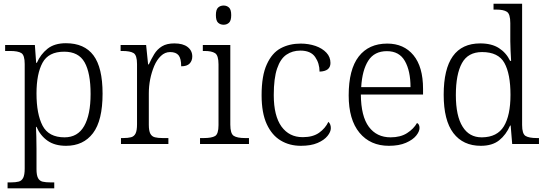

<svg xmlns="http://www.w3.org/2000/svg" viewBox="-20 -780 2957 1040"><path d="M273.9 208V240.2H21V208H38.6Q64.9 208 81.5 203.6Q97.7 199.2 105.7 183.1Q113.8 167 113.8 132.8V-433.1Q113.8 -481 95.7 -492.4Q77.6 -503.9 34.7 -503.9H7.8V-536.1H168.9L175.8 -439.9H179.7Q199.7 -485.8 237.3 -515.9Q274.9 -545.9 336.9 -545.9Q437 -545.9 486.3 -480Q535.6 -414.1 535.6 -272.9Q535.6 -127 483.6 -58.6Q431.6 9.8 337.9 9.8Q276.9 9.8 237.8 -17.6Q198.7 -44.9 177.7 -92.8H174.8Q175.8 -70.8 176.8 -40.3Q177.7 -9.8 177.7 24.9V136.2Q177.7 168.9 186 184.6Q194.3 200.2 211.2 204.1Q228 208 253.9 208ZM329.6 -36.1Q400.9 -36.1 435.8 -97.2Q470.7 -158.2 470.7 -271Q470.7 -384.8 438.2 -442.4Q405.8 -500 327.6 -500Q242.7 -500 210.2 -439.9Q177.7 -379.9 177.7 -273.9Q177.7 -162.1 210.7 -99.1Q243.7 -36.1 329.6 -36.1Z M892.1 -32.2V0H635.3V-32.2H647.5Q673.3 -32.2 689.9 -36.6Q706.5 -41 714.4 -57.1Q722.2 -73.2 722.2 -106.9V-433.1Q722.2 -481 703.6 -492.4Q685.1 -503.9 642.1 -503.9H633.3V-536.1H771.5L782.2 -431.2H786.1Q799.3 -460 815.4 -486.8Q831.5 -513.2 857.4 -529.1Q883.3 -544.9 924.3 -544.9Q971.2 -544.9 996.3 -525.4Q1021.5 -505.9 1021.5 -474.1Q1021.5 -451.2 1007.3 -436Q993.2 -420.9 961.4 -420.9Q961.4 -462.9 947.3 -480.5Q933.1 -498 901.4 -498Q873.5 -498 851.6 -477.1Q829.6 -456.1 815.4 -422.9Q786.1 -352.1 786.1 -273.9V-104Q786.1 -71.3 794.4 -55.7Q802.7 -40.5 819.1 -36.4Q835.4 -32.2 861.3 -32.2Z M1191.4 -646Q1173.3 -646 1161.4 -657Q1149.4 -668 1149.4 -698.2Q1149.4 -728 1161.4 -739Q1173.3 -750 1191.4 -750Q1208.5 -750 1220.5 -739Q1232.4 -728 1232.4 -698.2Q1232.4 -668 1220.5 -657Q1208.5 -646 1191.4 -646ZM1328.6 -32.2V0H1063.5V-32.2H1083.5Q1126.5 -32.2 1145 -43.2Q1163.6 -54.2 1163.6 -102.1V-431.2Q1163.6 -480 1145 -491.9Q1126.5 -503.9 1088.4 -503.9H1078.6V-536.1H1227.5V-105Q1227.5 -56.2 1246.1 -44.2Q1264.6 -32.2 1307.6 -32.2Z M1609.9 9.8Q1548.3 9.8 1501 -18.6Q1453.1 -46.9 1425 -107.4Q1397 -168 1397 -264.2Q1397 -370.6 1425.3 -431.6Q1453.1 -493.2 1500.5 -518.6Q1547.9 -543.9 1608.9 -543.9Q1650.9 -543.9 1689 -531.2Q1726.1 -518.1 1748 -494.6Q1770 -471.2 1770 -439Q1770 -394 1710.9 -392.1Q1710.9 -437 1687 -471.4Q1663.1 -505.9 1606.9 -505.9Q1564 -505.9 1531.7 -483.9Q1499 -461.9 1481 -408.9Q1462.9 -356 1462.9 -265.1Q1462.9 -152.3 1504.9 -94.2Q1546.9 -37.1 1618.7 -37.1H1621.1Q1674.8 -37.1 1708.5 -61Q1742.2 -85 1758.8 -120.1Q1772 -107.9 1772 -85.9Q1772 -65.9 1753.9 -43.5Q1735.8 -21 1700 -5.6Q1664.1 9.8 1609.9 9.8Z M2086.4 9.8Q1985.8 9.8 1927.2 -61Q1868.7 -131.8 1868.7 -263.2Q1868.7 -403.8 1923.1 -473.9Q1977.5 -543.9 2077.6 -543.9Q2167.5 -543.9 2219.5 -481Q2271.5 -418 2271.5 -298.8V-268.1H1934.6Q1935.5 -149.9 1978 -93Q2020.5 -36.1 2095.7 -36.1Q2149.4 -36.1 2185.1 -59.1Q2220.7 -82 2238.8 -113.8Q2252.4 -107.4 2252.4 -86.9Q2252.4 -67.9 2234.4 -45.4Q2216.3 -22.9 2179 -6.6Q2141.6 9.8 2086.4 9.8ZM1936.5 -308.1H2203.6Q2203.6 -396 2173.1 -449.5Q2142.6 -502.9 2075.7 -502.9Q2007.8 -502.9 1974.9 -451.4Q1941.9 -399.9 1936.5 -308.1Z M2584.5 9.8Q2488.3 9.8 2435.8 -59.1Q2383.3 -127.9 2383.3 -267.1Q2383.3 -544.9 2581.5 -544.9Q2643.1 -544.9 2682.6 -519.5Q2722.2 -494.1 2743.2 -450.2H2748.5Q2747.1 -476.1 2745.6 -505.1Q2744.1 -534.2 2744.1 -557.1V-654.8Q2744.1 -704.1 2725.8 -716.1Q2707.5 -728 2669.4 -728H2653.3V-759.8H2808.1V-103Q2808.1 -55.2 2826.7 -43.7Q2845.2 -32.2 2888.2 -32.2H2899.4V0H2754.4L2746.1 -100.1H2743.2Q2721.2 -49.8 2683.8 -20Q2646.5 9.8 2584.5 9.8ZM2588.9 -36.1H2591.3Q2673.3 -37.1 2709.2 -95.9Q2745.1 -154.8 2745.1 -266.1Q2745.1 -379.9 2712.2 -439Q2679.2 -498 2591.3 -498Q2515.1 -498 2482.2 -438Q2449.2 -377.9 2449.2 -265.1Q2449.2 -151.9 2485.8 -93.8Q2521.5 -36.1 2588.9 -36.1Z"/></svg>

Font: Koh Santepheap Light
Style: Regular
Weight: 300
Designer: Danh Hong
Version: Version 2.002; ttfautohint (v1.8.3)